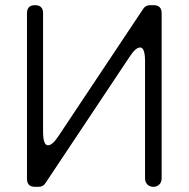

<svg xmlns="http://www.w3.org/2000/svg" viewBox="-20 -720 727 740"><path d="M84 -31V-669Q84 -700 115 -700Q146 -700 146 -669V-213Q146 -160 165 -160Q182 -160 205 -195L532 -686Q541 -700 558 -700H572Q603 -700 603 -669V-32Q603 -18 594 -9Q585 0 571 0Q557 0 548 -9Q539 -18 539 -32V-484Q539 -537 520 -537Q503 -537 480 -502L155 -14Q146 0 129 0H115Q84 0 84 -31Z"/></svg>

Font: Higure Gothic
Style: Regular
Weight: 400
Designer: Yoshimichi Ohira
Foundry: Positype
Version: Version 1.000